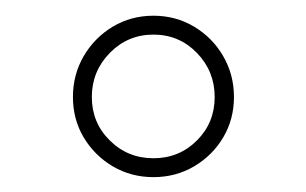

<svg xmlns="http://www.w3.org/2000/svg" viewBox="-20 -782 395 248"><path d="M257.3 -656.7Q257.3 -623.5 234.4 -600.6Q211.4 -577.6 178.2 -577.6Q145 -577.6 121.8 -600.6Q98.6 -623.5 98.6 -656.7Q98.6 -689.9 121.8 -713.6Q145 -737.3 178.2 -737.3Q211.4 -737.3 234.4 -713.6Q257.3 -689.9 257.3 -656.7ZM282.2 -656.7Q282.2 -685.5 268.3 -709.5Q254.4 -733.4 230.7 -747.6Q207 -761.7 178.2 -761.7Q149.4 -761.7 125.7 -747.6Q102.1 -733.4 88.1 -709.5Q74.2 -685.5 74.2 -656.7Q74.2 -627.9 88.1 -604.5Q102.1 -581.1 125.7 -567.1Q149.4 -553.2 178.2 -553.2Q207 -553.2 230.7 -567.1Q254.4 -581.1 268.3 -604.5Q282.2 -627.9 282.2 -656.7Z"/></svg>

Font: Estedad-FD VF
Style: Regular
Weight: 100
Designer: Amin Abedi
Version: Version 7.3